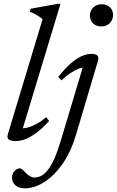

<svg xmlns="http://www.w3.org/2000/svg" viewBox="-20 -735 617 1014"><path d="M205 -634Q196 -641.5 186 -648.2Q176 -655 164 -661.2Q152 -667.5 137.5 -672.5L142.5 -689L286.5 -715H299.5L95.5 -41L87.5 -57.5Q105.5 -56 128 -62Q150.5 -68 175.2 -81.8Q200 -95.5 224 -116L239.5 -96Q201.5 -55 170 -32Q138.5 -9 112.5 0.5Q86.5 10 63.5 10Q38 10 26.8 2Q15.5 -6 21.5 -26.5ZM455 -652Q455 -669 463 -682.8Q471 -696.5 484.8 -704.5Q498.5 -712.5 517.5 -712.5Q545 -712.5 561 -696.5Q577 -680.5 577 -656Q577 -639 569.2 -625.2Q561.5 -611.5 547.5 -603.5Q533.5 -595.5 514.5 -595.5Q487.5 -595.5 471.2 -611.5Q455 -627.5 455 -652ZM381 -22Q354 68 309.8 131Q265.5 194 213.5 226.8Q161.5 259.5 112 259.5Q77.5 259.5 60.5 243Q43.5 226.5 43.5 203Q43.5 181.5 56.8 167.8Q70 154 85.5 154Q90 154 97 159.5Q104 165 116 178Q128.5 190.5 140 196.5Q151.5 202.5 162.5 202.5Q180 202.5 197 194Q214 185.5 231.2 164.5Q248.5 143.5 265.8 105.5Q283 67.5 301 8L422 -395.5L437.5 -381Q421 -381.5 399.2 -373.5Q377.5 -365.5 353.2 -349.8Q329 -334 304.5 -310.5L287.5 -329Q323 -373 353.2 -399.5Q383.5 -426 410.8 -438.2Q438 -450.5 463.5 -450.5Q478.5 -450.5 487 -446.5Q495.5 -442.5 498.2 -434.5Q501 -426.5 497.5 -414Z"/></svg>

Font: Newsreader 16pt 16pt
Style: Italic
Weight: 400
Italic angle: -17°
Version: Version 1.003